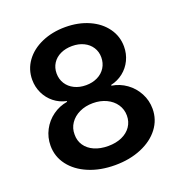

<svg xmlns="http://www.w3.org/2000/svg" viewBox="-131 -829 893 950"><g transform="rotate(-20 315.5 -353.5)"><path d="M46.9 -189.5Q46.9 -233.4 66.9 -271.5Q86.9 -309.6 121.6 -334.5Q156.2 -359.4 198.2 -366.2V-370.1Q161.6 -377.9 133.3 -400.4Q105 -422.9 89.1 -456.1Q73.2 -489.3 73.2 -527.3Q73.2 -581.5 104.5 -624.8Q135.7 -668 191.2 -692.4Q246.6 -716.8 315.4 -716.8Q383.8 -716.8 439 -692.4Q494.1 -668 525.4 -624.5Q556.6 -581.1 556.6 -527.3Q556.6 -489.3 540.8 -456.1Q524.9 -422.9 496.3 -400.4Q467.8 -377.9 431.6 -370.1V-366.2Q474.1 -359.4 508.8 -334.5Q543.5 -309.6 563.7 -271.5Q584 -233.4 584 -189.5Q584 -132.3 549.6 -86.9Q515.1 -41.5 453.9 -15.9Q392.6 9.8 315.4 9.8Q237.8 9.8 176.8 -15.9Q115.7 -41.5 81.3 -86.9Q46.9 -132.3 46.9 -189.5ZM453.1 -201.2Q453.1 -233.9 435.3 -260.3Q417.5 -286.6 386 -301.5Q354.5 -316.4 315.4 -316.4Q275.9 -316.4 244.4 -301.5Q212.9 -286.6 195.1 -260.3Q177.2 -233.9 177.7 -201.2Q177.2 -168.9 194.1 -143.8Q210.9 -118.7 242.4 -104.7Q273.9 -90.8 315.4 -90.8Q356.4 -90.8 387.7 -104.7Q418.9 -118.7 436 -143.8Q453.1 -168.9 453.1 -201.2ZM432.6 -515.6Q432.6 -544.9 417.7 -568.1Q402.8 -591.3 376.2 -604.2Q349.6 -617.2 315.4 -617.2Q280.8 -617.2 253.9 -604.5Q227.1 -591.8 212.2 -568.6Q197.3 -545.4 197.3 -515.6Q197.3 -485.4 212.4 -461.4Q227.5 -437.5 254.4 -424.3Q281.2 -411.1 315.4 -411.1Q349.1 -411.1 376 -424.3Q402.8 -437.5 417.7 -461.4Q432.6 -485.4 432.6 -515.6Z"/></g></svg>

Font: Pretendard Std SemiBold
Style: Regular
Weight: 600
Designer: Base glyphs from Inter by Rasmus Andersson; Hangeul glyphs from Noto Sans CJK(Source Han Sans) by Jang Soo-young and Kan
Foundry: Kil Hyung-jin
Version: Version 1.309